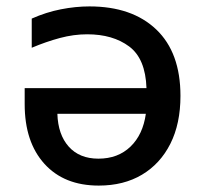

<svg xmlns="http://www.w3.org/2000/svg" viewBox="-20 -569 640 599"><path d="M259 -549Q392 -549 467.5 -477Q543 -405 543 -270Q543 -183 511.5 -120.5Q480 -58 423 -24Q366 10 288 10Q180 10 118.5 -58Q57 -126 57 -244V-294H437Q434 -386 383 -424Q332 -462 252 -462Q210 -462 167 -450.5Q124 -439 79 -420V-511Q124 -531 170 -540Q216 -549 259 -549ZM159 -214Q161 -149 194.5 -111.5Q228 -74 287 -74Q348 -74 387 -111.5Q426 -149 435 -214Z"/></svg>

Font: Noto Sans Mono Medium
Style: Regular
Weight: 500
Designer: Monotype Design Team
Foundry: Monotype Imaging Inc.
Version: Version 2.014